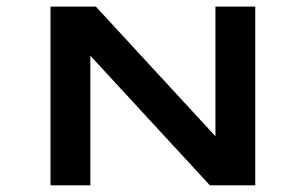

<svg xmlns="http://www.w3.org/2000/svg" viewBox="-20 -557 919 577"><path d="M610.8 0 251.5 -389.6V0H131.8V-537.1H268.1L627.4 -147.5V-537.1H747.1V0Z"/></svg>

Font: Squarish Sans CT
Style: RegularSC
Weight: 400
Version: Version 0.9